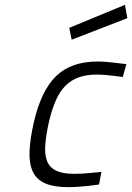

<svg xmlns="http://www.w3.org/2000/svg" viewBox="-20 -763 546 793"><path d="M384 -509Q402 -509 422.5 -507Q443 -505 461 -503Q481 -500 502 -498L487 -445Q467 -447 448 -450Q431 -452 413 -453.5Q395 -455 381 -455Q337 -455 305 -443.5Q273 -432 249.5 -408Q226 -384 210 -347Q194 -310 182 -259Q170 -205 167 -164.5Q164 -124 174.5 -97.5Q185 -71 212 -58Q239 -45 287 -45Q301 -45 320.5 -46Q340 -47 357 -49Q377 -51 399 -53L389 -1Q367 2 344 5Q324 7 302 8.5Q280 10 263 10Q203 10 167 -5.5Q131 -21 115.5 -54Q100 -87 102 -138Q104 -189 120 -259Q150 -389 212 -449Q274 -509 384 -509ZM496 -743 506 -688 276 -599 266 -648Z"/></svg>

Font: Panefresco 250wt
Style: Italic
Weight: 300
Version: Version 1.000